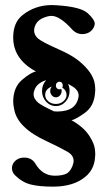

<svg xmlns="http://www.w3.org/2000/svg" viewBox="-20 -609 417 745"><path d="M186 115.2Q132.3 115.2 99.4 106.9Q66.4 98.6 39.1 71.8Q26.4 59.6 26.4 43.5Q26.4 28.3 38.1 16.1Q52.2 2.4 73.7 2.4Q103 2.4 117.2 25.9Q144.5 72.8 192.9 72.8Q224.6 72.8 241.2 63Q258.8 49.8 265.1 22Q265.6 19.5 265.6 15.1Q265.6 -4.9 244.6 -18.6Q203.6 -41.5 163.1 -60.1Q48.3 -112.3 35.2 -184.1Q31.2 -202.6 31.2 -213.9Q31.2 -271 66.9 -300.3Q100.6 -328.6 119.6 -331.5Q31.2 -379.4 31.2 -463.4Q31.2 -522 67.4 -550.3Q116.2 -589.4 181.6 -589.4Q191.9 -589.4 202.1 -588.4Q293.5 -582.5 320.6 -557.6Q347.7 -532.7 347.7 -516.6Q346.7 -502 333.7 -489.3Q320.8 -476.6 296.9 -476.6Q276.4 -478 262.2 -492.2Q212.9 -547.4 179.7 -547.4Q165 -547.4 142.1 -537.1Q119.6 -524.9 113.8 -501.5Q112.3 -496.1 112.3 -490.7Q112.3 -472.2 129.4 -458Q146.5 -444.8 205.6 -418.5Q256.8 -396 283.2 -375Q342.3 -327.6 348.1 -281.2Q349.6 -268.6 349.6 -259.8L348.6 -246.6Q344.7 -196.3 308.3 -170.4Q272 -144.5 257.3 -142.6Q308.1 -114.3 330.1 -76.2Q345.7 -50.8 348.1 -30.8Q349.6 -18.6 349.6 -9.8L348.6 3.4Q345.2 48.8 311 77.1Q265.1 115.2 186 115.2ZM196.8 -205.6Q213.9 -205.6 226.1 -216.1Q238.3 -226.6 238.3 -240.7Q238.3 -258.3 221.7 -269Q223.6 -272.5 223.6 -277.3Q223.6 -283.7 220 -287.8Q216.3 -292 210.4 -292Q205.1 -292 200.9 -287.8Q196.8 -283.7 196.8 -277.3Q196.8 -270.5 200.9 -266.4Q205.1 -262.2 210.4 -262.2Q214.4 -262.2 217.3 -264.6Q219.2 -260.3 219.2 -255.9Q219.2 -246.1 212.6 -238.8Q206.1 -231.4 196.8 -231.4Q187.5 -231.4 181.2 -238.8Q174.8 -246.1 174.8 -255.9Q174.8 -266.6 181.6 -273.4Q155.3 -263.7 155.3 -240.7Q155.3 -226.6 167.2 -216.1Q179.2 -205.6 196.8 -205.6ZM203.1 -176.3Q238.3 -176.8 258.3 -189.5Q278.8 -203.6 284.2 -230Q285.2 -233.9 285.2 -237.8Q285.2 -260.7 257.3 -275.9L244.1 -283.7Q250 -271 250 -255.9Q250 -231.9 234.4 -214.6Q218.8 -197.3 196.8 -197.3Q174.8 -197.3 158.9 -214.6Q143.1 -231.9 143.1 -255.9Q143.1 -280.3 159.2 -297.9Q119.6 -286.1 111.8 -253.4Q110.4 -248.5 110.4 -243.7Q110.4 -225.1 129.4 -209.5Q145.5 -197.3 189.9 -176.8H193.8Q195.8 -176.3 203.1 -176.3Z"/></svg>

Font: Quaaykop
Style: Bold
Weight: 700
Designer: Tup Wanders
Foundry: Free font, DO NOT SELL
Version: Version 1.00;July 31, 2023;FontCreator 11.5.0.2430 64-bit